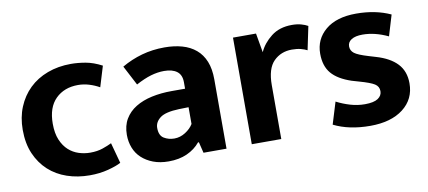

<svg xmlns="http://www.w3.org/2000/svg" viewBox="-53 -661 1888 846"><g transform="rotate(-10 891.0 -238.0)"><path d="M310 -87Q342 -87 366.5 -95.5Q391 -104 407 -112L432 -20Q412 -9 374 1Q336 11 291 11Q237 11 190 -5Q143 -21 108.5 -52.5Q74 -84 54 -130Q34 -176 34 -237Q34 -293 53 -339Q72 -385 106 -418Q140 -451 188 -469Q236 -487 293 -487Q324 -487 358.5 -481Q393 -475 431 -455L403 -363Q382 -375 357.5 -382.5Q333 -390 308 -390Q246 -390 207.5 -352Q169 -314 169 -241Q169 -198 181.5 -168.5Q194 -139 214 -121Q234 -103 259 -95Q284 -87 310 -87Z M519 -435Q562 -460 610 -473.5Q658 -487 712 -487Q755 -487 790.5 -477Q826 -467 851.5 -445.5Q877 -424 890.5 -390.5Q904 -357 904 -310V0H801L789 -49H785Q762 -21 726.5 -5Q691 11 644 11Q605 11 575 -0.5Q545 -12 524 -31.5Q503 -51 492.5 -78Q482 -105 482 -136Q482 -177 499.5 -206.5Q517 -236 548 -255Q579 -274 620.5 -283Q662 -292 710 -292H770V-321Q770 -354 749.5 -369.5Q729 -385 692 -385Q663 -385 632.5 -376Q602 -367 565 -347ZM771 -209 728 -208Q667 -206 643 -187.5Q619 -169 619 -143Q619 -109 639.5 -96.5Q660 -84 686 -84Q712 -84 735.5 -99Q759 -114 771 -134Z M1017 0V-477H1120L1135 -391Q1152 -429 1189 -458Q1226 -487 1282 -487Q1305 -487 1323 -482Q1341 -477 1353 -470L1331 -365Q1320 -371 1303 -375.5Q1286 -380 1263 -380Q1214 -380 1181.5 -347.5Q1149 -315 1149 -241V0Z M1695 -363Q1636 -391 1581 -391Q1549 -391 1531.5 -380Q1514 -369 1514 -350Q1514 -331 1529.5 -319Q1545 -307 1592 -293L1622 -284Q1684 -266 1716 -232Q1748 -198 1748 -144Q1748 -73 1693.5 -31Q1639 11 1546 11Q1451 11 1383 -23L1413 -121Q1442 -106 1474 -96.5Q1506 -87 1539 -87Q1579 -87 1597.5 -99.5Q1616 -112 1616 -132Q1616 -153 1598 -164.5Q1580 -176 1530 -190L1499 -199Q1439 -219 1411 -252Q1383 -285 1383 -340Q1383 -405 1432 -446Q1481 -487 1569 -487Q1656 -487 1723 -456Z"/></g></svg>

Font: Ek Mukta
Style: Bold
Weight: 700
Designer: Girish Dalvi and Yashodeep Gholap
Foundry: Ek Type
Version: Version 2.538;PS 1.002;hotconv 16.6.51;makeotf.lib2.5.65220;